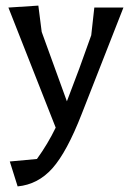

<svg xmlns="http://www.w3.org/2000/svg" viewBox="-20 -466 466 686"><path d="M15 111 112 102Q151 48 179 -10L10 -439L117 -446L129 -352L219 -104Q264 -220 306 -340L317 -439H421L272 -59Q219 77 167.5 135Q116 193 43 200Z"/></svg>

Font: Galdeano
Style: Regular
Weight: 400
Designer: Dario Manuel Muhafara
Foundry: Dario Manuel Muhafara
Version: Version 1.001